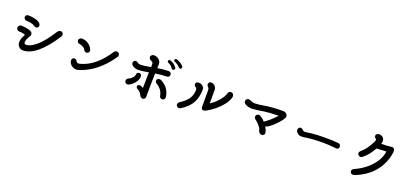

<svg xmlns="http://www.w3.org/2000/svg" viewBox="46 -2013 6908 3212"><g transform="rotate(20 3500.0 -407.0)"><path d="M390 -523Q369 -540 328 -550Q287 -560 243 -560Q224 -560 207.5 -574.5Q191 -589 191 -610Q191 -633 206 -644.5Q221 -656 241 -656Q310 -656 368.5 -639.5Q427 -623 455 -594Q471 -578 471 -554Q471 -533 457 -520Q445 -510 422 -510Q405 -510 390 -523ZM248 -184Q248 -243 287 -311Q294 -320 294 -326Q292 -333 283 -336Q239 -350 182 -350Q164 -350 150 -365.5Q136 -381 136 -403Q136 -426 151.5 -440Q167 -454 188 -454Q250 -454 311 -439Q372 -424 387 -398Q395 -384 395 -369Q395 -350 381 -331Q335 -261 335 -217Q335 -198 343 -189Q351 -180 368 -180Q451 -180 558.5 -275.5Q666 -371 783 -559Q792 -572 807.5 -582.5Q823 -593 840 -593Q862 -593 875 -578Q888 -563 888 -543Q888 -527 879 -512Q739 -294 606.5 -183.5Q474 -73 353 -73Q308 -73 278 -104.5Q248 -136 248 -184Z M1319 -427Q1305 -457 1271.5 -476Q1238 -495 1210 -498Q1190 -499 1175.5 -512.5Q1161 -526 1161 -550Q1161 -567 1177 -582.5Q1193 -598 1216 -598Q1271 -598 1321.5 -568Q1372 -538 1401 -484Q1404 -478 1407.5 -467Q1411 -456 1411 -448Q1411 -430 1397.5 -416Q1384 -402 1363 -402Q1350 -402 1337 -409Q1324 -416 1319 -427ZM1172 -164Q1167 -181 1167 -193Q1167 -216 1178.5 -229Q1190 -242 1212 -242Q1226 -242 1237.5 -236Q1249 -230 1253 -220Q1259 -207 1270.5 -196Q1282 -185 1295 -185Q1310 -185 1326 -189Q1589 -256 1795 -574Q1801 -584 1813 -589Q1825 -594 1839 -594Q1862 -594 1875.5 -578Q1889 -562 1889 -543Q1889 -524 1880 -514Q1662 -194 1366 -92Q1316 -77 1296 -77Q1261 -77 1223.5 -101Q1186 -125 1172 -164Z M2564 -467Q2558 -307 2558 -48Q2558 -29 2543 -14Q2528 1 2509 1Q2497 1 2481.5 -9.5Q2466 -20 2461 -31Q2427 -101 2379 -121Q2351 -134 2351 -164Q2351 -177 2363.5 -186Q2376 -195 2392 -195Q2421 -193 2455 -169Q2456 -332 2460 -449Q2324 -426 2278 -426Q2241 -426 2210.5 -438Q2180 -450 2162 -468Q2155 -475 2150.5 -486Q2146 -497 2146 -509Q2146 -526 2159.5 -540Q2173 -554 2190 -554Q2205 -554 2215 -547Q2237 -531 2253 -526Q2269 -521 2291 -521Q2340 -521 2464 -545Q2465 -565 2465 -600Q2465 -617 2455 -628.5Q2445 -640 2428 -645Q2409 -652 2398 -667.5Q2387 -683 2387 -701Q2387 -719 2405.5 -733.5Q2424 -748 2446 -748Q2477 -748 2505.5 -734Q2534 -720 2552 -695Q2570 -670 2570 -639Q2570 -616 2568 -564Q2679 -583 2761 -583Q2787 -583 2800.5 -569Q2814 -555 2814 -534Q2814 -514 2801 -500Q2788 -486 2770 -486Q2681 -485 2564 -467ZM2868 -151Q2868 -131 2855 -116Q2842 -101 2819 -101Q2803 -101 2789.5 -110.5Q2776 -120 2773 -135Q2760 -203 2728 -245.5Q2696 -288 2643 -319Q2619 -333 2619 -361Q2619 -380 2632 -391.5Q2645 -403 2667 -403Q2686 -403 2697 -397Q2767 -359 2806.5 -310.5Q2846 -262 2865 -181Q2868 -172 2868 -151ZM2357 -341Q2357 -285 2318 -231Q2279 -177 2221 -146Q2215 -142 2205 -139.5Q2195 -137 2188 -137Q2168 -137 2153.5 -150.5Q2139 -164 2139 -187Q2139 -201 2146.5 -214Q2154 -227 2167 -232Q2208 -248 2236.5 -278Q2265 -308 2269 -347Q2270 -364 2283.5 -374.5Q2297 -385 2316 -385Q2333 -385 2345 -371.5Q2357 -358 2357 -341ZM2901 -699Q2884 -719 2859 -736.5Q2834 -754 2812 -762Q2789 -770 2789 -792Q2789 -801 2797 -807.5Q2805 -814 2816 -815Q2822 -815 2825 -814Q2859 -803 2892 -783Q2925 -763 2947 -738Q2953 -730 2955 -717Q2955 -702 2946.5 -694.5Q2938 -687 2926 -687Q2910 -687 2901 -699ZM2792 -645Q2771 -684 2716 -709Q2704 -714 2698.5 -720Q2693 -726 2693 -739Q2693 -749 2702.5 -755Q2712 -761 2723 -761Q2731 -761 2737 -758Q2771 -746 2800 -724.5Q2829 -703 2847 -675Q2852 -667 2852 -658Q2852 -645 2843 -636Q2834 -627 2820 -627Q2812 -627 2804 -632Q2796 -637 2792 -645Z M3917 -554Q3917 -541 3916 -536Q3899 -468 3845.5 -399Q3792 -330 3723 -273.5Q3654 -217 3589 -182Q3577 -175 3561 -168.5Q3545 -162 3537 -162Q3517 -162 3505 -174.5Q3493 -187 3493 -214V-512Q3493 -540 3472 -559Q3452 -577 3452 -601Q3452 -622 3466 -634.5Q3480 -647 3499 -647Q3506 -647 3513.5 -645.5Q3521 -644 3526 -642Q3559 -631 3576.5 -605.5Q3594 -580 3594 -553V-310Q3673 -361 3736.5 -435Q3800 -509 3818 -578Q3822 -591 3836 -600Q3850 -609 3867 -609Q3888 -609 3902.5 -593.5Q3917 -578 3917 -554ZM3405 -491Q3405 -354 3352.5 -253.5Q3300 -153 3167 -68Q3162 -65 3152.5 -61.5Q3143 -58 3138 -58Q3115 -58 3099.5 -73Q3084 -88 3084 -108Q3084 -121 3091 -133Q3098 -145 3108 -152Q3220 -224 3261 -293Q3302 -362 3302 -442Q3302 -455 3295.5 -467Q3289 -479 3280 -484Q3264 -493 3257.5 -504Q3251 -515 3251 -533Q3251 -553 3268.5 -563Q3286 -573 3307 -573Q3344 -573 3374.5 -548Q3405 -523 3405 -491Z M4875 -541Q4875 -530 4871 -521Q4851 -481 4807.5 -430.5Q4764 -380 4715 -337Q4666 -294 4631 -276Q4625 -273 4615 -270Q4605 -267 4596 -266Q4625 -221 4635 -180Q4639 -166 4639 -157Q4639 -139 4624.5 -125.5Q4610 -112 4589 -112Q4568 -112 4551 -125Q4534 -138 4529 -158Q4520 -201 4482.5 -246Q4445 -291 4404 -319Q4382 -335 4382 -364Q4382 -385 4398 -398Q4414 -411 4434 -411Q4445 -411 4453 -407Q4502 -383 4549 -329Q4556 -340 4565 -345Q4594 -362 4650 -411.5Q4706 -461 4748 -510Q4592 -508 4493 -493Q4450 -486 4383 -476.5Q4316 -467 4293 -467Q4257 -467 4225.5 -473.5Q4194 -480 4159 -502Q4148 -509 4141.5 -522Q4135 -535 4135 -549Q4135 -571 4150 -584.5Q4165 -598 4183 -598Q4203 -598 4217 -591Q4262 -567 4299 -567Q4326 -567 4379 -573Q4432 -579 4467 -586Q4597 -610 4794 -610Q4826 -610 4850 -588.5Q4874 -567 4875 -541Z M5133 -358Q5121 -371 5121 -398Q5121 -418 5133.5 -432.5Q5146 -447 5163 -447Q5187 -447 5202 -431Q5222 -406 5247 -406Q5270 -406 5300 -411Q5420 -431 5610 -431Q5684 -431 5735.5 -429.5Q5787 -428 5837 -422Q5886 -417 5886 -370Q5886 -350 5873.5 -337.5Q5861 -325 5840 -325Q5819 -325 5779 -331Q5707 -340 5595 -340Q5492 -340 5419 -334.5Q5346 -329 5272 -317Q5242 -313 5219 -313Q5194 -313 5174 -323.5Q5154 -334 5133 -358Z M6760 -617Q6760 -598 6759 -588Q6739 -415 6626 -261.5Q6513 -108 6289 -14Q6272 -7 6245 -7Q6229 -7 6215 -20.5Q6201 -34 6201 -52Q6201 -69 6210.5 -82.5Q6220 -96 6234 -102Q6348 -151 6438 -226Q6528 -301 6582.5 -389Q6637 -477 6646 -564Q6577 -558 6474 -555Q6406 -427 6304 -345Q6298 -340 6287 -335Q6276 -330 6269 -330Q6250 -330 6232.5 -344Q6215 -358 6215 -378Q6215 -402 6238 -422Q6293 -469 6331.5 -524Q6370 -579 6409 -658Q6415 -669 6415 -684Q6415 -702 6403 -706Q6392 -714 6385.5 -725.5Q6379 -737 6379 -750Q6379 -771 6397 -782.5Q6415 -794 6440 -794Q6480 -794 6505 -768Q6530 -742 6530 -703Q6530 -684 6520 -656V-655Q6637 -657 6687 -665Q6707 -667 6711 -667Q6734 -667 6747 -653Q6760 -639 6760 -617Z"/></g></svg>

Font: Tsukimi Rounded SemiBold
Style: Regular
Weight: 600
Designer: Takashi Funayama
Foundry: Takashi Funayama
Version: Version 1.032; ttfautohint (v1.8.3)